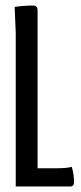

<svg xmlns="http://www.w3.org/2000/svg" viewBox="-20 -675 292 695"><path d="M186 -66Q222 -66 240 -71Q248 -43 248 -16Q248 0 234 0H37V-556L33 -650Q67 -655 100 -655Q116 -655 116 -638V-66Z"/></svg>

Font: Medula One
Style: Regular
Weight: 400
Designer: Luciano Vergara
Foundry: Luciano Vergara
Version: Version 1.002